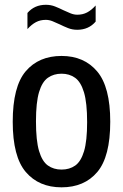

<svg xmlns="http://www.w3.org/2000/svg" viewBox="-20 -792 526 822"><path d="M243.5 10Q146.5 10 90.5 -55.5Q34.5 -121 34.5 -270.5Q34.5 -421.5 90.2 -487Q146 -552.5 243.5 -552.5Q340 -552.5 396 -486.2Q452 -420 452 -271Q452 -121 396.5 -55.5Q341 10 243.5 10ZM243.5 -66Q277.5 -66 302 -83.2Q326.5 -100.5 339.8 -144.5Q353 -188.5 353 -269Q353 -352 339.5 -396.8Q326 -441.5 301.5 -459Q277 -476.5 243.5 -476.5Q210 -476.5 185.2 -459.2Q160.5 -442 147.2 -397.8Q134 -353.5 134 -272.5Q134 -190 147.2 -145.5Q160.5 -101 185 -83.5Q209.5 -66 243.5 -66ZM310.5 -664.5Q289.5 -664.5 271.2 -671.8Q253 -679 236 -687.5Q220 -695 205.2 -701Q190.5 -707 176 -707Q152.5 -707 134 -697.2Q115.5 -687.5 97.5 -667.5V-736.5Q127.5 -771.5 176.5 -771.5Q197.5 -771.5 215.8 -764.2Q234 -757 251 -748.5Q267 -741 281.8 -735Q296.5 -729 311 -729Q334.5 -729 353 -738.8Q371.5 -748.5 389.5 -768.5V-699.5Q359.5 -664.5 310.5 -664.5Z"/></svg>

Font: Encode Sans Cnd Md
Style: Regular
Weight: 500
Width: 3
Designer: Multiple Designers
Foundry: Impallari Type
Version: Version 3.002; ttfautohint (v1.8.3) -l 8 -r 50 -G 200 -x 14 